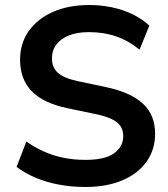

<svg xmlns="http://www.w3.org/2000/svg" viewBox="-20 -735 671 765"><path d="M320 10Q265 10 214.5 0.5Q164 -9 121.5 -27Q79 -45 46 -70L85 -171Q118 -148 154.5 -131.5Q191 -115 232.5 -106.5Q274 -98 320 -98Q399 -98 435 -124.5Q471 -151 471 -193Q471 -216 460 -232.5Q449 -249 424 -261Q399 -273 358 -281L248 -304Q153 -324 106.5 -371.5Q60 -419 60 -497Q60 -563 95 -612Q130 -661 192 -688Q254 -715 335 -715Q383 -715 427.5 -705.5Q472 -696 509.5 -677.5Q547 -659 575 -633L536 -537Q494 -572 444 -589.5Q394 -607 334 -607Q288 -607 255 -594Q222 -581 204.5 -557.5Q187 -534 187 -502Q187 -466 211 -444.5Q235 -423 293 -411L402 -388Q501 -367 549.5 -322Q598 -277 598 -202Q598 -139 564 -91Q530 -43 467.5 -16.5Q405 10 320 10Z"/></svg>

Font: Nunito Sans 12pt ExtraLight 12pt
Style: Bold
Weight: 700
Version: Version 3.101;gftools[0.9.27]